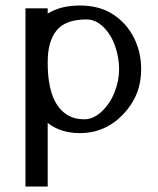

<svg xmlns="http://www.w3.org/2000/svg" viewBox="-20 -472 571 692"><path d="M71.8 0ZM151.9 -28.8V200.2H71.8V-441.9H151.9V-422.9Q198.2 -452.1 268.1 -452.1Q337.9 -452.1 386.7 -420.7Q435.5 -389.2 462.2 -336.9Q488.8 -284.7 488.8 -222.2Q488.8 -127.9 424.1 -60.1Q359.4 7.8 267.1 7.8Q199.2 7.8 151.9 -28.8ZM151.9 -248V-246.1Q151.9 -95.7 228 -54.7Q251.5 -42 283.7 -42Q315.9 -42 345.7 -69.3Q375.5 -96.7 392.3 -138.2Q409.2 -179.7 409.2 -222.4Q409.2 -265.1 394.8 -306.2Q380.4 -347.2 352.8 -374.5Q325.2 -401.9 292 -401.9Q216.3 -401.9 184.1 -362.5Q151.9 -323.2 151.9 -248Z"/></svg>

Font: Pfennig
Style: Medium
Weight: 500
Version: Version 20120410 ; ttfautohint (v0.8)